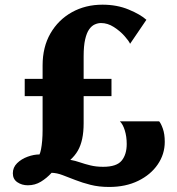

<svg xmlns="http://www.w3.org/2000/svg" viewBox="-20 -772 736 800"><path d="M435 7Q392 7 357.5 -1.8Q323 -10.5 294.2 -21.8Q265.5 -33 241.2 -42.2Q217 -51.5 195 -52Q175 -30 150.5 -15Q126 0 96 0Q71 0 52.2 -12.8Q33.5 -25.5 33.5 -50Q33.5 -74.5 51.2 -92Q69 -109.5 95 -119Q121 -128.5 144.5 -128.5Q148 -135 151 -150.2Q154 -165.5 155.8 -186.5Q157.5 -207.5 157.5 -231.5V-371.5H83V-443.5H157.5V-499.5Q157.5 -576 190.2 -632.8Q223 -689.5 279.5 -721Q336 -752.5 407 -752.5Q467.5 -752.5 516.2 -732.2Q565 -712 590 -689.5L522 -589.5Q517 -601.5 498.5 -622.2Q480 -643 454.2 -659.5Q428.5 -676 401 -676Q388 -676 375 -670.2Q362 -664.5 351.5 -649.8Q341 -635 334.8 -607.8Q328.5 -580.5 328.5 -537.5V-443.5H444.5V-371.5H328.5V-258.5Q328.5 -222 322.5 -193.8Q316.5 -165.5 304.5 -144.5Q292.5 -123.5 273 -106Q293 -102.5 313.2 -95.5Q333.5 -88.5 357 -82.8Q380.5 -77 410 -77Q466 -77 487 -102.8Q508 -128.5 508 -172Q508 -203 500 -228.8Q492 -254.5 479.5 -266.5H643Q650.5 -258.5 658.5 -236Q666.5 -213.5 666.5 -181Q666.5 -129.5 637.2 -86.8Q608 -44 555.8 -18.5Q503.5 7 435 7Z"/></svg>

Font: Merriweather 24pt SemiCondensed Black
Style: Regular
Weight: 900
Width: 4
Designer: Eben Sorkin
Foundry: Eben Sorkin
Version: Version 2.100